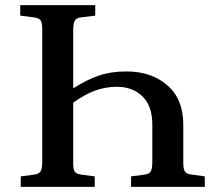

<svg xmlns="http://www.w3.org/2000/svg" viewBox="-20 -730 838 750"><path d="M61 0V-41L113 -48Q132 -50 138.5 -61Q145 -72 145 -99V-615Q145 -640 139 -650Q133 -660 112 -662L59 -669V-710H352V-669L296 -662Q278 -660 272 -649Q266 -638 266 -611V-385Q318 -418 365.5 -434.5Q413 -451 473 -451Q571 -451 633.5 -397Q696 -343 696 -243V-95Q696 -69 702.5 -59.5Q709 -50 729 -48L780 -41V0H492V-41L545 -48Q563 -50 569 -60.5Q575 -71 575 -99V-244Q575 -316 536.5 -353.5Q498 -391 437 -391Q393 -391 352.5 -376.5Q312 -362 266 -329V-91Q266 -68 272 -59.5Q278 -51 297 -48L350 -41V0Z"/></svg>

Font: Literata 36pt Medium
Style: Regular
Weight: 500
Designer: Latin by Veronika Burian and Jose Scaglione. Greek by Irene Vlachou. Cyrillic by Vera Evstafieva.
Foundry: TypeTogether
Version: Version 3.002